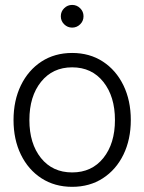

<svg xmlns="http://www.w3.org/2000/svg" viewBox="-20 -738 578 769"><path d="M269 10.3Q199.2 10.3 146.2 -23.9Q93.3 -58.1 63.7 -118.7Q34.2 -179.2 34.2 -257.3Q34.2 -335.4 63.7 -396.2Q93.3 -457 146.2 -491.5Q199.2 -525.9 269 -525.9Q338.9 -525.9 391.8 -491.5Q444.8 -457 474.4 -396.2Q503.9 -335.4 503.9 -257.3Q503.9 -179.2 474.4 -118.7Q444.8 -58.1 391.8 -23.9Q338.9 10.3 269 10.3ZM269 -47.4Q347.7 -47.4 394 -105.2Q440.4 -163.1 440.4 -257.3Q440.4 -351.6 394 -409.9Q347.7 -468.3 269 -468.3Q190.9 -468.3 144.3 -410.2Q97.7 -352.1 97.7 -257.3Q97.7 -163.1 144 -105.2Q190.4 -47.4 269 -47.4ZM269 -627.4Q250.5 -627.4 237.1 -640.6Q223.6 -653.8 223.6 -672.9Q223.6 -691.9 237.1 -705.1Q250.5 -718.3 269 -718.3Q287.6 -718.3 301 -705.1Q314.5 -691.9 314.5 -672.9Q314.5 -653.8 301 -640.6Q287.6 -627.4 269 -627.4Z"/></svg>

Font: Inter Display Light
Style: Regular
Weight: 300
Designer: Rasmus Andersson
Foundry: rsms
Version: Version 4.000;git-a52131595